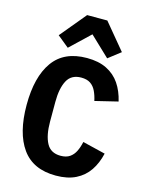

<svg xmlns="http://www.w3.org/2000/svg" viewBox="-140 -1042 879 1139"><g transform="rotate(15 300.0 -472.0)"><path d="M316 12Q176 12 108.5 -82.5Q41 -177 41 -349Q41 -521 108.5 -615.5Q176 -710 316 -710Q388 -710 438 -685Q488 -660 518.5 -615Q549 -570 563 -509L423 -475Q416 -508 403.5 -534Q391 -560 369.5 -574.5Q348 -589 313 -589Q252 -589 226.5 -541Q201 -493 201 -410V-288Q201 -205 226.5 -157Q252 -109 313 -109Q348 -109 369.5 -124Q391 -139 403.5 -164.5Q416 -190 423 -223L563 -189Q549 -128 518.5 -83Q488 -38 438 -13Q388 12 316 12ZM374 -956 506 -797 431 -739 310 -854 189 -739 118 -797 250 -956Z"/></g></svg>

Font: Lilex
Style: Regular
Weight: 400
Monospace: yes
Designer: Mike Abbink, Paul van der Laan, Pieter van Rosmalen, Mikhael Khrustik
Foundry: Mikhael Khrustik
Version: Version 2.510